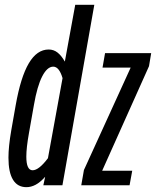

<svg xmlns="http://www.w3.org/2000/svg" viewBox="-20 -768 646 795"><path d="M159.5 -1 167 -36Q146.5 -13 127.5 -3Q108.5 7 89.5 7Q52.5 7 33.8 -23.8Q15 -54.5 15 -115Q15 -161 26.5 -227.5L45 -332.5Q65.5 -448.5 99.2 -505.8Q133 -563 181.5 -563Q202.5 -563 218.5 -550.2Q234.5 -537.5 248.5 -513L291.5 -748H370.5L238.5 -1ZM200.5 -492Q175.5 -492 154.8 -451.8Q134 -411.5 120.5 -333.5L100 -217.5Q89 -156.5 89 -119.5Q89 -63 115 -63Q141 -63 178.5 -113L239 -444.5Q225 -492 200.5 -492ZM404.5 -488 415 -548H606L597 -494L403 -61H527.5L516.5 -1H316.5L327.5 -64L521 -488Z"/></svg>

Font: JuliaMono Light
Style: Italic
Weight: 300
Italic angle: -9°
Monospace: yes
Designer: cormullion
Foundry: corm
Version: Version 0.054; ttfautohint (v1.8.4)